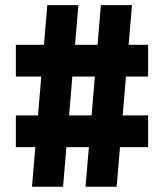

<svg xmlns="http://www.w3.org/2000/svg" viewBox="-20 -713 626 733"><path d="M306.6 0 365.2 -693.4H483.9L425.3 0ZM40.5 -151.4V-272.5H545.4V-151.4ZM102.1 0 160.6 -693.4H279.3L220.7 0ZM40.5 -420.9V-542H545.4V-420.9Z"/></svg>

Font: Cascadia Mono PL
Style: Regular
Weight: 400
Monospace: yes
Designer: Aaron Bell
Foundry: Saja Typeworks
Version: Version 2102.003